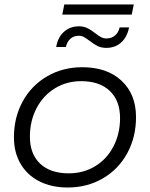

<svg xmlns="http://www.w3.org/2000/svg" viewBox="-20 -829 667 854"><path d="M42 -218Q42 -307 81 -378Q120 -449 189.5 -489.5Q259 -530 346 -530Q456 -530 520.5 -470Q585 -410 585 -308Q585 -219 546 -147.5Q507 -76 437.5 -35.5Q368 5 281 5Q209 5 155 -22.5Q101 -50 71.5 -100.5Q42 -151 42 -218ZM514 -304Q514 -381 468.5 -424.5Q423 -468 341 -468Q276 -468 224 -436Q172 -404 142.5 -347.5Q113 -291 113 -221Q113 -144 158.5 -101Q204 -58 286 -58Q351 -58 403 -89.5Q455 -121 484.5 -177.5Q514 -234 514 -304ZM379 -647Q363 -659 353 -664.5Q343 -670 331 -670Q308 -670 293 -656.5Q278 -643 273 -620H230Q237 -663 264.5 -687.5Q292 -712 331 -712Q352 -712 368.5 -704Q385 -696 404 -681Q419 -669 430 -663.5Q441 -658 453 -658Q476 -658 491.5 -671Q507 -684 512 -707H554Q546 -665 519.5 -640.5Q493 -616 453 -616Q431 -616 414.5 -624Q398 -632 379 -647ZM266 -809H575L566 -764H257Z"/></svg>

Font: Idrija
Style: Italic
Weight: 400
Italic angle: -11.3°
Designer: Julieta Ulanovsky
Foundry: Julieta Ulanovsky
Version: Version 7.200